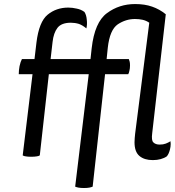

<svg xmlns="http://www.w3.org/2000/svg" viewBox="-20 -776 868 954"><path d="M231.4 -482.4Q233.4 -502.9 241.2 -567.4Q246.1 -612.3 265.6 -637.7Q285.2 -663.1 332 -663.1Q352.5 -663.1 372.1 -657.2Q390.6 -650.4 409.2 -634.8Q414.1 -655.3 411.1 -678.7Q409.2 -702.1 399.4 -716.8Q381.8 -729.5 360.4 -733.4Q338.9 -738.3 319.3 -738.3Q259.8 -738.3 216.8 -703.1Q173.8 -668 161.1 -564.5Q157.2 -537.1 151.4 -482.4Q135.7 -482.4 88.9 -482.4Q82 -469.7 77.1 -447.3Q73.2 -425.8 73.2 -407.2Q95.7 -407.2 141.6 -407.2Q129.9 -306.6 92.8 -3.9Q98.6 0 108.4 1Q118.2 2.9 134.8 2.9Q151.4 2.9 162.1 1Q171.9 0 177.7 -3.9Q193.4 -138.7 222.7 -407.2Q272.5 -407.2 420.9 -407.2Q404.3 -267.6 353.5 151.4Q360.4 154.3 370.1 156.2Q380.9 158.2 397.5 158.2Q413.1 158.2 423.8 156.2Q433.6 154.3 440.4 151.4Q460.9 -35.2 502 -407.2Q530.3 -407.2 617.2 -407.2Q621.1 -414.1 623 -424.8Q626 -435.5 626 -451.2Q626 -463.9 624 -470.7Q622.1 -478.5 620.1 -482.4Q583 -482.4 509.8 -482.4Q511.7 -496.1 515.6 -539.1Q525.4 -627.9 565.4 -655.3Q605.5 -681.6 650.4 -681.6Q670.9 -681.6 688.5 -677.7Q706.1 -673.8 721.7 -663.1Q698.2 -478.5 651.4 -111.3Q650.4 -102.5 649.4 -89.8Q648.4 -77.1 648.4 -69.3Q648.4 -21.5 672.9 -1Q697.3 19.5 739.3 19.5Q760.7 19.5 778.3 14.6Q795.9 9.8 808.6 1Q818.4 -9.8 824.2 -32.2Q828.1 -46.9 828.1 -60.5Q828.1 -67.4 827.1 -74.2Q816.4 -67.4 803.7 -62.5Q791 -57.6 773.4 -57.6Q752.9 -57.6 742.2 -68.4Q731.4 -78.1 736.3 -114.3Q758.8 -310.5 803.7 -705.1Q772.5 -730.5 735.4 -743.2Q699.2 -755.9 651.4 -755.9Q572.3 -755.9 511.7 -710.9Q450.2 -666 435.5 -536.1Q433.6 -517.6 429.7 -482.4Q379.9 -482.4 231.4 -482.4Z"/></svg>

Font: cl
Style: Italic
Weight: 400
Designer: Mitja Miklavcic
Version: Version 7.504; 2011; Build 1022